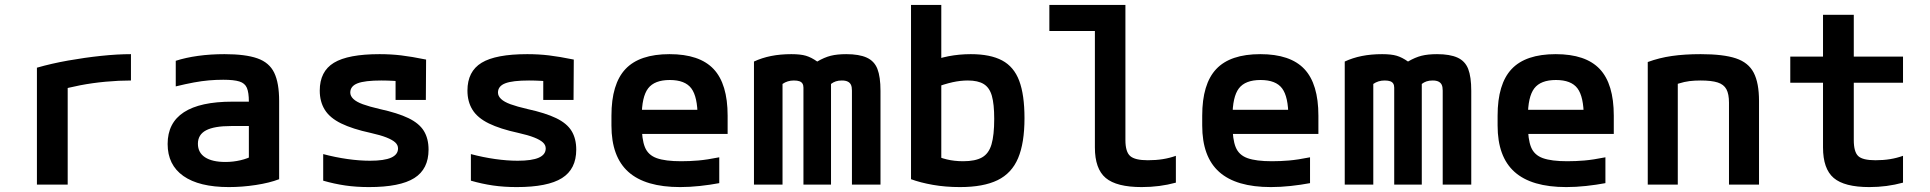

<svg xmlns="http://www.w3.org/2000/svg" viewBox="-20 -750 7840 780"><path d="M130 -475Q189 -492 256.5 -504Q324 -516 390.5 -523Q457 -530 512 -530V-423Q462 -423 408.5 -418Q355 -413 305.5 -403.5Q256 -394 217 -382L255 -440V0H130Z M910 10Q789 10 725 -35Q661 -80 661 -165Q661 -251 727 -294Q793 -337 924 -337H1045V-238H919Q850 -238 817 -220.5Q784 -203 784 -166Q784 -130 813 -111Q842 -92 896 -92Q927 -92 957 -99Q987 -106 1010 -119L991 -54V-337Q991 -374 983 -393Q975 -412 952.5 -419Q930 -426 887 -426Q858 -426 829 -423.5Q800 -421 767.5 -415Q735 -409 694 -399V-503Q734 -516 784.5 -523Q835 -530 892 -530Q977 -530 1025.5 -513Q1074 -496 1094 -454.5Q1114 -413 1114 -340V-22Q1075 -7 1019.5 1.5Q964 10 910 10Z M1479 10Q1427 10 1382.5 3.5Q1338 -3 1293 -16V-124Q1342 -111 1391 -104Q1440 -97 1483 -97Q1541 -97 1569 -109.5Q1597 -122 1597 -147Q1597 -161 1585.5 -171.5Q1574 -182 1550 -191.5Q1526 -201 1486 -210Q1412 -226 1366 -248.5Q1320 -271 1299.5 -304Q1279 -337 1279 -382Q1279 -460 1336.5 -495Q1394 -530 1522 -530Q1568 -530 1610 -525Q1652 -520 1711 -508L1710 -344H1587V-484L1641 -416Q1607 -420 1580 -421.5Q1553 -423 1529 -423Q1462 -423 1432.5 -411.5Q1403 -400 1403 -374Q1403 -360 1415.5 -348Q1428 -336 1454 -326.5Q1480 -317 1523 -307Q1596 -291 1639.5 -270Q1683 -249 1702 -218Q1721 -187 1721 -142Q1721 -63 1663 -26.5Q1605 10 1479 10Z M2079 10Q2027 10 1982.5 3.5Q1938 -3 1893 -16V-124Q1942 -111 1991 -104Q2040 -97 2083 -97Q2141 -97 2169 -109.5Q2197 -122 2197 -147Q2197 -161 2185.5 -171.5Q2174 -182 2150 -191.5Q2126 -201 2086 -210Q2012 -226 1966 -248.5Q1920 -271 1899.5 -304Q1879 -337 1879 -382Q1879 -460 1936.5 -495Q1994 -530 2122 -530Q2168 -530 2210 -525Q2252 -520 2311 -508L2310 -344H2187V-484L2241 -416Q2207 -420 2180 -421.5Q2153 -423 2129 -423Q2062 -423 2032.5 -411.5Q2003 -400 2003 -374Q2003 -360 2015.5 -348Q2028 -336 2054 -326.5Q2080 -317 2123 -307Q2196 -291 2239.5 -270Q2283 -249 2302 -218Q2321 -187 2321 -142Q2321 -63 2263 -26.5Q2205 10 2079 10Z M2743 10Q2602 10 2533 -51.5Q2464 -113 2464 -240V-280Q2464 -409 2521 -469.5Q2578 -530 2700 -530Q2822 -530 2879 -469.5Q2936 -409 2936 -280V-206H2533V-304H2845L2814 -272V-275Q2814 -357 2788.5 -391Q2763 -425 2701 -425Q2639 -425 2613 -391Q2587 -357 2587 -275V-245Q2587 -184 2600 -152Q2613 -120 2648 -107.5Q2683 -95 2747 -95Q2782 -95 2817 -98Q2852 -101 2902 -111V-6Q2865 1 2823.5 5.5Q2782 10 2743 10Z M3043 0V-500Q3075 -515 3112.5 -522.5Q3150 -530 3195 -530Q3232 -530 3254 -523.5Q3276 -517 3300 -500Q3329 -517 3355 -523.5Q3381 -530 3418 -530Q3470 -530 3501 -516Q3532 -502 3544.5 -470Q3557 -438 3557 -381V0H3441V-382Q3441 -397 3437 -405.5Q3433 -414 3424 -418.5Q3415 -423 3400 -423Q3386 -423 3375.5 -419.5Q3365 -416 3356 -409V0H3244V-394Q3244 -404 3240 -410.5Q3236 -417 3227.5 -420Q3219 -423 3205 -423Q3179 -423 3159 -409V0Z M3880 10Q3821 10 3770 1Q3719 -8 3681 -22V-730H3804V-66L3772 -123Q3795 -110 3826 -102.5Q3857 -95 3893 -95Q3942 -95 3969.5 -110.5Q3997 -126 4008 -163.5Q4019 -201 4019 -267Q4019 -327 4009.5 -360.5Q4000 -394 3976.5 -408.5Q3953 -423 3912 -423Q3882 -423 3850 -416Q3818 -409 3772 -392L3750 -495Q3789 -513 3833 -521.5Q3877 -530 3924 -530Q4003 -530 4051 -504.5Q4099 -479 4120.5 -422Q4142 -365 4142 -270Q4142 -169 4116 -107.5Q4090 -46 4032.5 -18Q3975 10 3880 10Z M4618 10Q4516 10 4472 -27Q4428 -64 4428 -151V-624H4243V-730H4552V-181Q4552 -133 4571.5 -116Q4591 -99 4643 -99Q4676 -99 4704 -103.5Q4732 -108 4757 -117V-8Q4724 1 4689.5 5.5Q4655 10 4618 10Z M5143 10Q5002 10 4933 -51.5Q4864 -113 4864 -240V-280Q4864 -409 4921 -469.5Q4978 -530 5100 -530Q5222 -530 5279 -469.5Q5336 -409 5336 -280V-206H4933V-304H5245L5214 -272V-275Q5214 -357 5188.5 -391Q5163 -425 5101 -425Q5039 -425 5013 -391Q4987 -357 4987 -275V-245Q4987 -184 5000 -152Q5013 -120 5048 -107.5Q5083 -95 5147 -95Q5182 -95 5217 -98Q5252 -101 5302 -111V-6Q5265 1 5223.5 5.5Q5182 10 5143 10Z M5443 0V-500Q5475 -515 5512.5 -522.5Q5550 -530 5595 -530Q5632 -530 5654 -523.5Q5676 -517 5700 -500Q5729 -517 5755 -523.5Q5781 -530 5818 -530Q5870 -530 5901 -516Q5932 -502 5944.5 -470Q5957 -438 5957 -381V0H5841V-382Q5841 -397 5837 -405.5Q5833 -414 5824 -418.5Q5815 -423 5800 -423Q5786 -423 5775.5 -419.5Q5765 -416 5756 -409V0H5644V-394Q5644 -404 5640 -410.5Q5636 -417 5627.5 -420Q5619 -423 5605 -423Q5579 -423 5559 -409V0Z M6343 10Q6202 10 6133 -51.5Q6064 -113 6064 -240V-280Q6064 -409 6121 -469.5Q6178 -530 6300 -530Q6422 -530 6479 -469.5Q6536 -409 6536 -280V-206H6133V-304H6445L6414 -272V-275Q6414 -357 6388.5 -391Q6363 -425 6301 -425Q6239 -425 6213 -391Q6187 -357 6187 -275V-245Q6187 -184 6200 -152Q6213 -120 6248 -107.5Q6283 -95 6347 -95Q6382 -95 6417 -98Q6452 -101 6502 -111V-6Q6465 1 6423.5 5.5Q6382 10 6343 10Z M6674 -498Q6720 -515 6771.5 -522.5Q6823 -530 6889 -530Q6981 -530 7032 -513Q7083 -496 7104.5 -454.5Q7126 -413 7126 -340V0H7004V-333Q7004 -368 6993.5 -387.5Q6983 -407 6958 -415Q6933 -423 6889 -423Q6864 -423 6843.5 -420.5Q6823 -418 6799 -410.5Q6775 -403 6739 -389L6796 -466V0H6674Z M7574 10Q7473 10 7429.5 -27Q7386 -64 7386 -151V-414H7253V-520H7386V-690H7511V-520H7711V-414H7511V-181Q7511 -133 7529 -116Q7547 -99 7599 -99Q7631 -99 7658.5 -103.5Q7686 -108 7711 -117V-8Q7678 1 7644 5.5Q7610 10 7574 10Z"/></svg>

Font: M PLUS Code Latin Expanded SemiBold
Style: Regular
Weight: 600
Width: 7
Designer: Coji Morishita
Foundry: UNDERFOREST DESIGN
Version: Version 1.002; ttfautohint (v1.8.3)